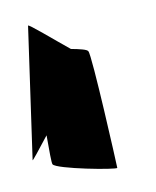

<svg xmlns="http://www.w3.org/2000/svg" viewBox="-78 -745 381 468"><g transform="rotate(-10 112.5 -511.0)"><path d="M-24 -376C-24 -374 -5 -398 20 -430C20 -391 20 -362 22 -358C28 -345 176 -317 176 -322C176 -330 163 -604 156 -614C154 -619 136 -623 115 -627C79 -656 22 -706 22 -701Z"/></g></svg>

Font: Ampere
Style: SCUltExt
Weight: 400
Version: Version 1